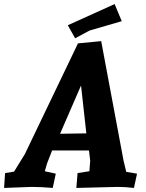

<svg xmlns="http://www.w3.org/2000/svg" viewBox="-51 -918 718 943"><path d="M622 -65 607 5Q562 0 527 0L324 5L330 -68L388 -77L392 -129L386 -179H205L180 -115L169 -77L223 -65L208 5Q151 0 104 0L-31 5L-26 -68L18 -75L71 -161L332 -705L446 -716L556 -128L569 -74ZM347 -498 244 -261 373 -263ZM512 -898 547 -814Q408 -774 389 -768L318 -730L282 -794Z"/></svg>

Font: Andada SC
Style: Bold Italic
Weight: 700
Italic angle: -8.29999°
Designer: Carolina Giovagnoli
Foundry: Carolina Giovagnoli
Version: Version 1.003